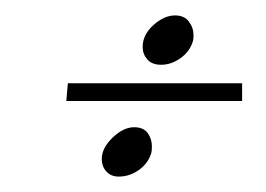

<svg xmlns="http://www.w3.org/2000/svg" viewBox="-20 -262 345 249"><path d="M189 -178Q177 -178 171 -185Q165 -192 165 -201Q165 -217 179 -229.5Q193 -242 207 -242Q219 -242 225 -234Q231 -226 231 -216Q231 -211 230 -208Q226 -195 214 -186.5Q202 -178 189 -178ZM134 -33Q124 -33 118 -39.5Q112 -46 112 -56Q112 -70 126 -83.5Q140 -97 154 -97Q166 -97 171.5 -89.5Q177 -82 177 -72Q177 -66 176 -63Q172 -50 160 -41.5Q148 -33 134 -33ZM66 -131 68 -154H294V-131Z"/></svg>

Font: Gwendolyn
Style: Bold
Weight: 700
Designer: Robert E. Leuschke
Foundry: Robert E. Leuschke
Version: Version 1.010; ttfautohint (v1.8.3)